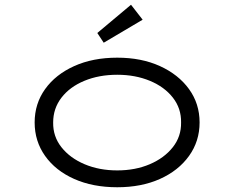

<svg xmlns="http://www.w3.org/2000/svg" viewBox="-20 -779 987 809"><path d="M474 10Q371 10 292.5 -25Q214 -60 170 -122Q126 -184 126 -263Q126 -342 170 -403.5Q214 -465 292.5 -500.5Q371 -536 474 -536Q576 -536 654 -500.5Q732 -465 776.5 -403.5Q821 -342 821 -263Q821 -184 776.5 -122Q732 -60 654 -25Q576 10 474 10ZM474 -61Q550 -61 611 -87Q672 -113 708 -158.5Q744 -204 743 -263Q744 -322 708.5 -367.5Q673 -413 611.5 -438.5Q550 -464 474 -464Q397 -464 335.5 -438.5Q274 -413 239 -367.5Q204 -322 204 -263Q203 -204 239 -158.5Q275 -113 336.5 -87Q398 -61 474 -61ZM417 -599 390 -640 532 -759 581 -696Z"/></svg>

Font: Lexend Zetta Light
Style: Regular
Weight: 300
Designer: Bonnie Shaver-Troup, Thomas Jockin
Foundry: Lexend
Version: Version 1.007